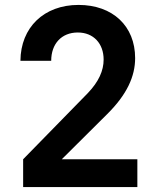

<svg xmlns="http://www.w3.org/2000/svg" viewBox="-20 -760 640 780"><path d="M74 0H538V-113H231L415 -296C496 -376 529 -450 529 -524C529 -654 438 -740 299 -740C159 -740 64 -649 63 -513H188C188 -582 230 -628 296 -628C360 -628 401 -583 401 -518C401 -473 381 -428 337 -382L74 -113Z"/></svg>

Font: JetBrains Mono
Style: Bold
Weight: 558
Monospace: yes
Designer: Philipp Nurullin, Konstantin Bulenkov
Foundry: JetBrains
Version: Version 2.305